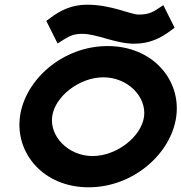

<svg xmlns="http://www.w3.org/2000/svg" viewBox="-20 -786 772 817"><path d="M350 -766C283 -766 235 -740 196 -711L177 -697L225 -601L252 -618C277 -634 296 -642 330 -642C393 -642 472 -600 551 -600C618 -600 665 -625 704 -654L723 -668L675 -764L649 -747C625 -731 605 -724 570 -724C535 -724 455 -766 350 -766ZM420 -457C523 -457 604 -375 593 -290C582 -205 477 -122 374 -122C271 -122 191 -205 202 -290C213 -375 317 -457 420 -457ZM357 11C549 11 709 -134 730 -290C751 -446 630 -590 438 -590C246 -590 86 -446 65 -290C44 -135 164 11 357 11Z"/></svg>

Font: Charger
Style: HemiRT
Weight: 900
Designer: Jasper
Foundry: Cannot Into Space Fonts
Version: Version 0.99